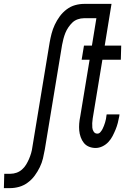

<svg xmlns="http://www.w3.org/2000/svg" viewBox="-67 -755 687 990"><path d="M-47 215 -45 141H-13Q3 141 18.5 135.5Q34 130 46.5 119Q59 108 67.5 94Q76 80 82.5 65Q89 50 93.5 34.5Q98 19 100 3L189 -536Q193 -559 199 -582Q205 -605 215.5 -627.5Q226 -650 241 -670.5Q256 -691 276.5 -706.5Q297 -722 320.5 -728.5Q344 -735 368 -735H508L473 -520H558L556 -447H461L411 -144Q409 -132 408.5 -120Q408 -108 409 -96.5Q410 -85 416.5 -75.5Q423 -66 435 -66Q444 -66 450.5 -73.5Q457 -81 461.5 -89.5Q466 -98 469 -106.5Q472 -115 475 -124Q478 -133 479.5 -142Q481 -151 482 -160L483 -165H549L548 -156Q545 -139 540.5 -121.5Q536 -104 529 -87Q522 -70 513.5 -53.5Q505 -37 492 -23Q479 -9 461.5 -0.5Q444 8 426 8Q408 8 392 1.5Q376 -5 365.5 -18Q355 -31 349 -48Q343 -65 341.5 -82.5Q340 -100 341.5 -118.5Q343 -137 347 -156L395 -447H354L366 -520H407L430 -661H365Q350 -661 334 -655.5Q318 -650 306.5 -639Q295 -628 285.5 -614Q276 -600 270 -585Q264 -570 260 -554.5Q256 -539 253 -523L164 16Q160 39 154.5 62Q149 85 138 107.5Q127 130 112 150.5Q97 171 76 186.5Q55 202 31.5 208.5Q8 215 -15 215Z"/></svg>

Font: Iosevka HT Extended
Style: Italic
Weight: 400
Width: 7
Italic angle: -9°
Monospace: yes
Designer: Belleve Invis
Foundry: Belleve Invis
Version: Version 32.3.0; ttfautohint (v1.8.4)